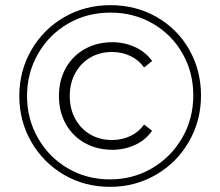

<svg xmlns="http://www.w3.org/2000/svg" viewBox="-20 -723 855 746"><path d="M55 -350Q55 -447 101.5 -528Q148 -609 229 -656Q310 -703 409 -703Q508 -703 588.5 -657Q669 -611 715 -530.5Q761 -450 761 -352Q761 -254 714 -172.5Q667 -91 586 -44Q505 3 407 3Q309 3 228.5 -44Q148 -91 101.5 -172Q55 -253 55 -350ZM731 -352Q731 -442 689 -515.5Q647 -589 573.5 -631.5Q500 -674 409 -674Q318 -674 244 -631Q170 -588 127.5 -513.5Q85 -439 85 -350Q85 -261 127.5 -186.5Q170 -112 243.5 -69Q317 -26 407 -26Q497 -26 571 -69.5Q645 -113 688 -187.5Q731 -262 731 -352ZM209 -350Q209 -411 235.5 -458.5Q262 -506 309.5 -532.5Q357 -559 416 -559Q464 -559 505 -540Q546 -521 571 -486L540 -461Q518 -491 485.5 -506Q453 -521 415 -521Q368 -521 331 -499.5Q294 -478 272.5 -439Q251 -400 251 -350Q251 -300 272.5 -261Q294 -222 331 -200.5Q368 -179 415 -179Q453 -179 485.5 -194Q518 -209 540 -239L571 -215Q546 -179 505 -160Q464 -141 416 -141Q357 -141 309.5 -167.5Q262 -194 235.5 -241.5Q209 -289 209 -350Z"/></svg>

Font: Montserrat Atlas Light
Style: Regular
Weight: 300
Designer: Julieta Ulanovsky
Foundry: Julieta Ulanovsky
Version: Version 7.200